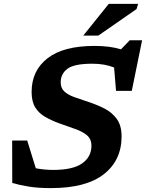

<svg xmlns="http://www.w3.org/2000/svg" viewBox="-20 -955 750 987"><path d="M605 -254Q605 -131 513.8 -59.5Q422.5 12 241.5 12Q176 12 128 4.2Q80 -3.5 43 -14.5L42.5 -232.5H120L164 -90Q184.5 -86 206.8 -83.8Q229 -81.5 253.5 -81.5Q354.5 -81.5 402.2 -115Q450 -148.5 450 -206Q450 -241 426 -260.5Q402 -280 364 -292.8Q326 -305.5 284.5 -321Q243.5 -336 211.2 -354.8Q179 -373.5 160.8 -403.5Q142.5 -433.5 142.5 -482.5Q142.5 -591.5 224 -655.2Q305.5 -719 466 -719Q503 -719 537.8 -714.8Q572.5 -710.5 602 -701.5L647 -748H710.5L657.5 -488H576.5L566.5 -608Q518 -627.5 455 -627.5Q361.5 -627.5 326.8 -601.5Q292 -575.5 292 -532Q292 -502 310.8 -484.8Q329.5 -467.5 362 -455.8Q394.5 -444 436 -430.5Q477.5 -417 516.2 -397.5Q555 -378 580 -344Q605 -310 605 -254ZM408 -772 539 -935H690L682 -908.5L485.5 -772Z"/></svg>

Font: Newsreader 6pt SemiBold
Style: Italic
Weight: 600
Italic angle: -17°
Designer: Hugues Gentile
Foundry: Production Type
Version: Version 1.003; ttfautohint (v1.8.3)